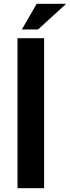

<svg xmlns="http://www.w3.org/2000/svg" viewBox="-20 -990 368 1010"><path d="M72 -789H212V0H72ZM328 -970 180 -835H95L173 -970Z"/></svg>

Font: Reem Kufi
Style: Bold
Weight: 700
Designer: Khaled Hosny
Version: Version 1.001